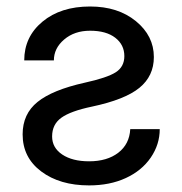

<svg xmlns="http://www.w3.org/2000/svg" viewBox="-20 -558 556 588"><path d="M139.6 -140.1Q139.6 -105.5 170.7 -84.7Q201.7 -64 252.9 -64Q308.1 -64 342.3 -90.3Q376.5 -116.7 378.9 -162.6H469.2Q469.2 -115.7 441.7 -75.4Q414.1 -35.2 365.2 -12.7Q316.4 9.8 252.9 9.8Q163.1 9.8 106.2 -33Q49.3 -75.7 49.3 -146.5Q49.3 -209 95 -245.8Q140.6 -282.7 239.3 -304.7Q308.1 -319.8 334.5 -336.7Q360.8 -353.5 360.8 -386.2Q360.8 -420.9 333 -442.4Q305.2 -463.9 255.9 -463.9Q208 -463.9 176.5 -437Q145 -410.2 145 -373H54.2Q54.2 -445.3 110.1 -491.7Q166 -538.1 255.9 -538.1Q341.3 -538.1 396.2 -493.2Q451.2 -448.2 451.2 -383.3Q451.2 -325.2 407 -289.1Q362.8 -252.9 261.2 -231.4Q196.3 -217.8 168 -197.5Q139.6 -177.2 139.6 -140.1Z"/></svg>

Font: Roboto
Style: Regular
Weight: 400
Designer: Google
Version: Version 2.134; 2016; ttfautohint (v1.6)